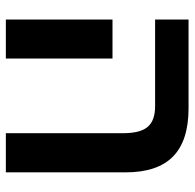

<svg xmlns="http://www.w3.org/2000/svg" viewBox="-24 -624 649 640"><g transform="rotate(90 300.0 -304.5)"><path d="M335 -497.5H45.5V-609H341.5Q449.5 -609 502.2 -557.2Q555 -505.5 555 -399V0H424.5V-390.5Q424.5 -448.5 403.2 -473Q382 -497.5 335 -497.5ZM45.5 -355.5H175.5V0H45.5Z"/></g></svg>

Font: JuliaMono SemiBold
Style: Regular
Weight: 600
Monospace: yes
Designer: cormullion
Foundry: corm
Version: Version 0.055; ttfautohint (v1.8.4)